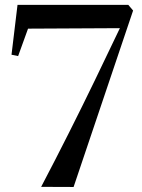

<svg xmlns="http://www.w3.org/2000/svg" viewBox="-20 -763 580 784"><path d="M280.5 0.5 148 0Q206 -110.5 261 -219.8Q316 -329 368 -436.5Q420 -544 469.5 -648L94.5 -646L54 -534L27 -539.5L51.5 -743H504L523.5 -720Z"/></svg>

Font: Merriweather 144pt Medium
Style: Regular
Weight: 500
Version: Version 2.100